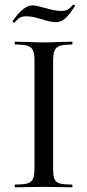

<svg xmlns="http://www.w3.org/2000/svg" viewBox="-20 -804 375 824"><path d="M289 -12Q291 -12 291 -6Q291 0 289 0Q257 0 239 -1L167 -2L97 -1Q78 0 45 0Q43 0 43 -6Q43 -12 45 -12Q81 -12 98 -17Q115 -22 121.5 -36.5Q128 -51 128 -81V-544Q128 -574 121.5 -588Q115 -602 98 -607.5Q81 -613 45 -613Q43 -613 43 -619Q43 -625 45 -625L97 -624Q141 -622 167 -622Q196 -622 240 -624L289 -625Q291 -625 291 -619Q291 -613 289 -613Q253 -613 236.5 -607Q220 -601 214 -586.5Q208 -572 208 -542V-81Q208 -50 213.5 -36Q219 -22 235.5 -17Q252 -12 289 -12ZM294 -784H295Q298 -784 300.5 -781.5Q303 -779 301 -777Q275 -737 258 -723Q241 -709 220 -709Q207 -709 191.5 -712.5Q176 -716 161 -721Q157 -722 135.5 -728Q114 -734 92 -734Q76 -734 67 -729Q58 -724 51.5 -717Q45 -710 42 -707H40Q37 -707 35 -709.5Q33 -712 35 -714Q80 -781 120 -781Q133 -781 169 -771Q215 -757 244 -757Q261 -757 271.5 -763.5Q282 -770 294 -784Z"/></svg>

Font: Cormorant Unicase Medium
Style: Regular
Weight: 500
Designer: Christian Thalmann (Catharsis Fonts)
Foundry: Catharsis Fonts
Version: Version 4.000